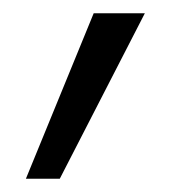

<svg xmlns="http://www.w3.org/2000/svg" viewBox="-20 -134 259 289"><path d="M121 -114H198L70 135H19Z"/></svg>

Font: LXGW Bright TC
Style: Regular
Weight: 400
Designer: Christian Thalmann (Catharsis Fonts)
Foundry: LXGW / Christian Thalmann (Catharsis Fonts) / Fontworks Inc.
Version: Version 5.501